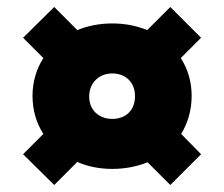

<svg xmlns="http://www.w3.org/2000/svg" viewBox="-20 -629 641 549"><path d="M301 -146C338 -146 372 -153 402 -165L467 -100L555 -188L498 -246C517 -277 528 -314 528 -355C528 -395 517 -432 497 -463L555 -521L467 -609L401 -543C371 -555 338 -562 301 -562C264 -562 231 -555 201 -543L135 -609L46 -521L104 -463C84 -432 73 -395 73 -355C73 -314 84 -277 104 -246L46 -188L135 -100L201 -166C230 -153 264 -146 301 -146ZM235 -353C235 -392 263 -419 301 -419C338 -419 366 -395 366 -354C366 -313 339 -289 301 -289C263 -289 235 -314 235 -353Z"/></svg>

Font: MV Cash ExtraBold
Style: Regular
Weight: 800
Designer: Rodrigo Fuenzalida
Foundry: fragTYPE
Version: Version 1.100;Glyphs 3.1.2 (3151)